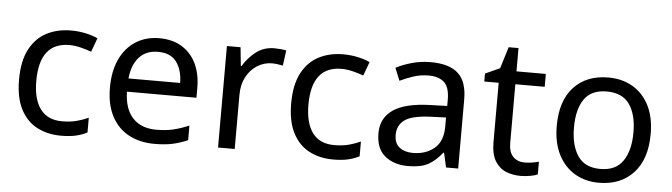

<svg xmlns="http://www.w3.org/2000/svg" viewBox="-44 -829 3533 1010"><g transform="rotate(5 1722.0 -324.5)"><path d="M300 10Q229 10 173.5 -19Q118 -48 86.5 -109Q55 -170 55 -265Q55 -364 88 -426Q121 -488 177.5 -517Q234 -546 306 -546Q347 -546 385 -537.5Q423 -529 447 -517L420 -444Q396 -453 364 -461Q332 -469 304 -469Q146 -469 146 -266Q146 -169 184.5 -117.5Q223 -66 299 -66Q343 -66 376.5 -75Q410 -84 438 -97V-19Q411 -5 378.5 2.5Q346 10 300 10Z M772 -546Q841 -546 890.5 -516Q940 -486 966.5 -431.5Q993 -377 993 -304V-251H626Q628 -160 672.5 -112.5Q717 -65 797 -65Q848 -65 887.5 -74.5Q927 -84 969 -102V-25Q928 -7 888 1.5Q848 10 793 10Q717 10 658.5 -21Q600 -52 567.5 -113.5Q535 -175 535 -264Q535 -352 564.5 -415Q594 -478 647.5 -512Q701 -546 772 -546ZM771 -474Q708 -474 671.5 -433.5Q635 -393 628 -321H901Q900 -389 869 -431.5Q838 -474 771 -474Z M1379 -546Q1394 -546 1411.5 -544.5Q1429 -543 1442 -540L1431 -459Q1418 -462 1402.5 -464Q1387 -466 1373 -466Q1332 -466 1296 -443.5Q1260 -421 1238.5 -380.5Q1217 -340 1217 -286V0H1129V-536H1201L1211 -438H1215Q1241 -482 1282 -514Q1323 -546 1379 -546Z M1737 10Q1666 10 1610.5 -19Q1555 -48 1523.5 -109Q1492 -170 1492 -265Q1492 -364 1525 -426Q1558 -488 1614.5 -517Q1671 -546 1743 -546Q1784 -546 1822 -537.5Q1860 -529 1884 -517L1857 -444Q1833 -453 1801 -461Q1769 -469 1741 -469Q1583 -469 1583 -266Q1583 -169 1621.5 -117.5Q1660 -66 1736 -66Q1780 -66 1813.5 -75Q1847 -84 1875 -97V-19Q1848 -5 1815.5 2.5Q1783 10 1737 10Z M2205 -545Q2303 -545 2350 -502Q2397 -459 2397 -365V0H2333L2316 -76H2312Q2277 -32 2238.5 -11Q2200 10 2132 10Q2059 10 2011 -28.5Q1963 -67 1963 -149Q1963 -229 2026 -272.5Q2089 -316 2220 -320L2311 -323V-355Q2311 -422 2282 -448Q2253 -474 2200 -474Q2158 -474 2120 -461.5Q2082 -449 2049 -433L2022 -499Q2057 -518 2105 -531.5Q2153 -545 2205 -545ZM2231 -259Q2131 -255 2092.5 -227Q2054 -199 2054 -148Q2054 -103 2081.5 -82Q2109 -61 2152 -61Q2220 -61 2265 -98.5Q2310 -136 2310 -214V-262Z M2742 -62Q2762 -62 2783 -65.5Q2804 -69 2817 -73V-6Q2803 1 2777 5.5Q2751 10 2727 10Q2685 10 2649.5 -4.5Q2614 -19 2592 -55Q2570 -91 2570 -156V-468H2494V-510L2571 -545L2606 -659H2658V-536H2813V-468H2658V-158Q2658 -109 2681.5 -85.5Q2705 -62 2742 -62Z M3390 -269Q3390 -136 3322.5 -63Q3255 10 3140 10Q3069 10 3013.5 -22.5Q2958 -55 2926 -117.5Q2894 -180 2894 -269Q2894 -402 2961 -474Q3028 -546 3143 -546Q3216 -546 3271.5 -513.5Q3327 -481 3358.5 -419.5Q3390 -358 3390 -269ZM2985 -269Q2985 -174 3022.5 -118.5Q3060 -63 3142 -63Q3223 -63 3261 -118.5Q3299 -174 3299 -269Q3299 -364 3261 -418Q3223 -472 3141 -472Q3059 -472 3022 -418Q2985 -364 2985 -269Z"/></g></svg>

Font: Noto Sans Sharada
Style: Regular
Weight: 400
Designer: Monotype Design Team
Foundry: Monotype Imaging Inc.
Version: Version 2.006; ttfautohint (v1.8.4.7-5d5b)